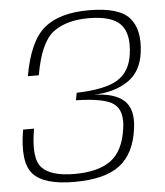

<svg xmlns="http://www.w3.org/2000/svg" viewBox="-51 -725 667 777"><g transform="rotate(-5 283.0 -336.5)"><path d="M220 7Q344.5 7 405.5 -39.8Q466.5 -86.5 479.5 -189Q489.5 -267 450.5 -301.5Q411.5 -336 328 -337.5Q412.5 -340 468 -377Q523.5 -414 533 -492.5Q545 -584.5 502.8 -632.2Q460.5 -680 338 -680Q219 -680 156.8 -628.2Q94.5 -576.5 69.5 -435.5H114Q137 -567 190.2 -607.5Q243.5 -648 334 -648Q428 -648 464 -609.8Q500 -571.5 488 -487Q478 -417 427 -386Q376 -355 260.5 -351.5L255 -321.5Q371 -319.5 408.5 -291.2Q446 -263 435.5 -191Q423 -100.5 371.5 -62.8Q320 -25 224 -25Q128.5 -25 91.8 -63.8Q55 -102.5 76 -222H31.5Q9 -90.5 53.2 -41.8Q97.5 7 220 7Z"/></g></svg>

Font: Anybody SemiExpanded ExtraLight
Style: Italic
Weight: 250
Width: 6
Italic angle: -10°
Version: Version 1.113;gftools[0.9.25]